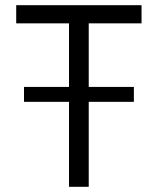

<svg xmlns="http://www.w3.org/2000/svg" viewBox="-20 -720 608 740"><path d="M246 0V-630H42.5V-700H525.5V-630H322V0ZM72.5 -327.5V-385H496V-327.5Z"/></svg>

Font: Geologica ExtraLight
Style: Regular
Weight: 200
Designer: Sindre Bremnes, Frode Helland
Foundry: Monokrom Skriftforlag AS
Version: Version 1.010; ttfautohint (v1.8.4.7-5d5b);gftools[0.9.28]